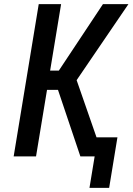

<svg xmlns="http://www.w3.org/2000/svg" viewBox="-20 -755 640 927"><path d="M412 152 437 0H368L260 -321H207L154 0H46L167 -735H275L222 -414H264L477 -735H600L350 -368L446 -92H547L507 152Z"/></svg>

Font: Iosevka SmBd Ex Obl
Style: Regular
Weight: 600
Width: 7
Italic angle: -9°
Monospace: yes
Designer: Belleve Invis
Foundry: Belleve Invis
Version: Version 32.5.0; ttfautohint (v1.8.4)